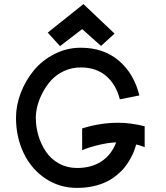

<svg xmlns="http://www.w3.org/2000/svg" viewBox="-20 -915 810 937"><path d="M272.9 -689.9 380.9 -772.9 473.1 -690.9 539.1 -751 387.2 -895 212.9 -755.9ZM686 -298.8Q617.7 -315.9 557.1 -315.9Q467.3 -315.9 380.9 -288.1V-182.1Q417.5 -197.3 463.1 -208Q508.8 -218.8 546.9 -220.2Q524.4 -160.2 475.6 -127.7Q426.8 -95.2 356 -95.2Q308.1 -95.2 269 -116.5Q230 -137.7 205.6 -172.9Q181.2 -208 168 -251.2Q154.8 -294.4 154.8 -340.8Q154.8 -367.2 162.6 -398.2Q170.4 -429.2 188 -462.9Q205.6 -496.6 230.2 -523.7Q254.9 -550.8 292.5 -568.4Q330.1 -585.9 374 -585.9Q449.2 -585.9 497.8 -544.4Q546.4 -502.9 564.9 -430.2L660.2 -449.2Q633.8 -556.2 559.6 -619.1Q485.4 -682.1 374 -682.1Q305.7 -682.1 245.4 -651.1Q185.1 -620.1 144.8 -571Q104.5 -522 81.3 -461.4Q58.1 -400.9 58.1 -340.8Q58.1 -245.6 95.7 -167.5Q133.3 -89.4 201.9 -43.7Q270.5 2 356 2Q398.4 2 435.5 -6.3Q472.7 -14.6 499.8 -28.1Q526.9 -41.5 549.8 -60.3Q572.8 -79.1 587.9 -97.9Q603 -116.7 615.2 -138.4Q627.4 -160.2 633.8 -176.8Q640.1 -193.4 645 -210Q656.2 -208 686 -196.8Z"/></svg>

Font: Comic Neue Angular
Style: Bold
Weight: 700
Designer: Craig Rozynski
Foundry: Craig Rozynski
Version: Version 2.003